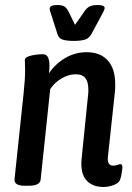

<svg xmlns="http://www.w3.org/2000/svg" viewBox="-20 -738 525 765"><path d="M392 7Q348 7 324 -20Q300 -47 305 -104L331 -360Q332 -366 332 -371.5Q332 -377 332 -382Q332 -411 320.5 -426.5Q309 -442 281 -442Q254 -442 226 -426Q198 -410 180 -383L142 -23Q140 2 95 2H78Q35 2 38 -25L74 -366Q77 -393 78.5 -416.5Q80 -440 80 -460Q80 -472 79.5 -481Q79 -490 79 -499Q79 -508 92.5 -513Q106 -518 122.5 -520Q139 -522 149 -522Q166 -522 171.5 -509Q177 -496 177 -476Q177 -462 175 -446Q202 -485 241 -507.5Q280 -530 325 -530Q380 -530 409.5 -497Q439 -464 439 -403Q439 -396 439 -388.5Q439 -381 438 -373L410 -114Q406 -78 431 -78Q441 -78 448 -81Q455 -84 460 -84Q470 -84 467 -63Q466 -53 463.5 -40.5Q461 -28 458 -21Q454 -9 433.5 -1Q413 7 392 7ZM370 -718Q397 -718 397 -706Q397 -699 383 -674L344 -602Q335 -585 318 -580Q301 -575 274 -575Q246 -575 230 -580Q214 -585 209 -602L186 -674Q178 -696 178 -703Q178 -718 207 -718Q227 -718 236 -712.5Q245 -707 253 -692L279 -639L316 -692Q326 -707 337.5 -712.5Q349 -718 370 -718Z"/></svg>

Font: Asap Condensed Condensed Medium
Style: Italic
Weight: 500
Width: 3
Italic angle: -6°
Designer: Pablo Cosgaya
Foundry: Omnibus-Type
Version: Version 3.001; ttfautohint (v1.8.4.7-5d5b)